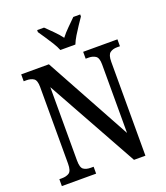

<svg xmlns="http://www.w3.org/2000/svg" viewBox="-165 -1042 994 1153"><g transform="rotate(-20 332.0 -465.5)"><path d="M29 0V-44H45Q74 -44 92 -56Q110 -68 110 -114V-604Q110 -647 92 -658.5Q74 -670 48 -670H29V-714H206L506 -166V-604Q506 -646 488 -658Q470 -670 444 -670H425V-714H644V-670H625Q598 -670 580.5 -657Q563 -644 563 -600V0H490L167 -582V-114Q167 -68 184 -56Q201 -44 229 -44H248V0ZM300 -771Q291 -794 274.5 -820.5Q258 -847 240.5 -873Q223 -899 210 -918V-931H254Q276 -909 302 -883.5Q328 -858 347 -832Q367 -858 393 -883.5Q419 -909 441 -931H485V-918Q472 -899 454.5 -873Q437 -847 421 -820.5Q405 -794 396 -771Z"/></g></svg>

Font: Noto Serif Tamil Condensed Medium
Style: Regular
Weight: 500
Width: 3
Designer: Indian Type Foundry, Tom Grace, and the Monotype Design Team
Foundry: Monotype Imaging Inc.
Version: Version 2.004; ttfautohint (v1.8.4.7-5d5b)